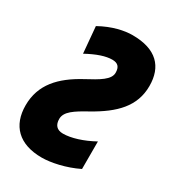

<svg xmlns="http://www.w3.org/2000/svg" viewBox="-179 -822 837 930"><g transform="rotate(30 240.0 -357.0)"><path d="M201 10C251 10 329 -6 398 -40V-194C338 -161 277 -142 232 -142C197 -142 181 -162 181 -195C181 -236 224 -263 291 -300C407 -365 480 -437 480 -551C480 -659 420 -724 286 -724C242 -724 178 -711 110 -673L123 -526C180 -557 225 -572 261 -572C292 -572 306 -557 306 -525C306 -486 258 -459 189 -422C78 -362 7 -287 7 -171C7 -58 73 10 201 10Z"/></g></svg>

Font: Noto Sans ExtraCondensed Black
Style: Italic
Weight: 900
Width: 2
Italic angle: -12°
Designer: Monotype Design Team
Foundry: Monotype Imaging Inc.
Version: Version 2.013